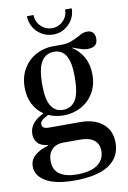

<svg xmlns="http://www.w3.org/2000/svg" viewBox="-99 -759 692 1035"><g transform="rotate(-10 247.0 -241.5)"><path d="M14 104Q14 67 42.5 43Q71 19 115 7V4Q75 -1 58.5 -21Q42 -41 42 -68Q42 -127 108 -162L121 -169Q86 -192 65.5 -231.5Q45 -271 45 -322Q45 -382 71.5 -426Q98 -470 141.5 -493Q185 -516 234 -516H235H279Q310 -516 329.5 -523Q349 -530 375 -543Q392 -553 403 -557.5Q414 -562 429 -562Q449 -562 460 -550Q471 -538 471 -516Q471 -493 457.5 -481Q444 -469 414 -469Q401 -469 387.5 -473Q374 -477 360 -482L334 -491V-489Q372 -465 394.5 -424.5Q417 -384 417 -330Q417 -270 390.5 -227Q364 -184 320.5 -161.5Q277 -139 227 -139Q184 -139 144 -156L124 -145Q99 -131 99 -112Q99 -101 107.5 -94.5Q116 -88 133 -88H309Q385 -88 430.5 -50.5Q476 -13 476 54Q476 133 412.5 175Q349 217 223 217Q120 217 67 185.5Q14 154 14 104ZM393 84Q393 47 367.5 26Q342 5 289 5H199Q160 5 137 28Q114 51 114 90Q114 141 148.5 164Q183 187 242 187Q317 187 355 159.5Q393 132 393 84ZM321 -333Q321 -414 299 -450Q277 -486 234 -486Q189 -486 165 -448Q141 -410 141 -321Q141 -241 163.5 -205Q186 -169 228 -169Q274 -169 297.5 -206.5Q321 -244 321 -333ZM124 -700H160Q160 -664 185.5 -638.5Q211 -613 247 -613Q283 -613 308 -638.5Q333 -664 333 -700H369Q369 -649 333 -613.5Q297 -578 247 -578Q214 -578 185.5 -594.5Q157 -611 140.5 -639Q124 -667 124 -700Z"/></g></svg>

Font: RL Madena Variable
Style: Regular
Weight: 400
Designer: I Kadek Wantara Putra
Foundry: Roughlines ID
Version: Version 1.000;Glyphs 3.1.2 (3151)